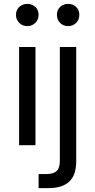

<svg xmlns="http://www.w3.org/2000/svg" viewBox="-20 -745 487 985"><path d="M120 -611Q96 -611 79 -627.5Q62 -644 62 -669Q62 -694 79 -709.5Q96 -725 120 -725Q144 -725 161 -709.5Q178 -694 178 -669Q178 -644 161 -627.5Q144 -611 120 -611ZM78 0V-504H162V0ZM330 -611Q305 -611 288.5 -627.5Q272 -644 272 -669Q272 -694 288.5 -709.5Q305 -725 330 -725Q354 -725 370.5 -709.5Q387 -694 387 -669Q387 -644 370.5 -627.5Q354 -611 330 -611ZM178 220V148H217Q254 148 270.5 132.5Q287 117 287 80V-504H371V82Q371 154 335 187Q299 220 230 220Z"/></svg>

Font: DM Sans
Style: Regular
Weight: 400
Designer: Colophon Foundry, Jonny Pinhorn
Foundry: Colophon Foundry
Version: Version 4.004; ttfautohint (v1.8.4.7-5d5b)